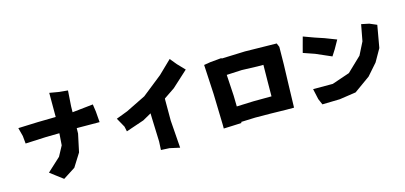

<svg xmlns="http://www.w3.org/2000/svg" viewBox="-67 -1225 3614 1712"><g transform="rotate(-15 1739.5 -369.5)"><path d="M425.8 -750V-527.3L258.8 -524.4L78.1 -517.6L98.6 -439.5L105.5 -368.2L295.9 -377L419.9 -378.9L412.1 -269.5L362.3 -176.8L239.3 -63.5L289.1 -25.4L356.4 25.4L468.8 -46.9L544.9 -168L580.1 -333L581.1 -382.8H603.5L762.7 -381.8H792L784.2 -481.4L774.4 -549.8L583 -529.3H582L583 -584L592.8 -727.5L505.9 -736.3Z M1541 -763.7 1420.9 -647.5 1236.3 -501 1053.7 -411.1 948.2 -371.1 996.1 -285.2 1005.9 -239.3 1172.9 -295.9 1251 -339.8 1252 -296.9 1259.8 -77.1 1255.9 0 1334 3.9 1426.8 24.4 1408.2 -230.5V-423.8L1409.2 -434.6L1508.8 -502L1655.3 -635.7L1590.8 -703.1Z M2007.8 -299.8 1996.1 -495.1 2136.7 -502 2281.2 -497.1H2335L2333 -338.9L2332 -207L2165 -206.1L2009.8 -200.2ZM1824.2 -632.8 1838.9 -361.3 1846.7 -73.2V-40L1924.8 -43L2011.7 -46.9V-56.6L2142.6 -61.5L2283.2 -60.5L2427.7 -57.6H2500L2505.9 -268.6L2511.7 -455.1L2513.7 -615.2L2499 -650.4L2207 -655.3L1989.3 -647.5V-652.3L1883.8 -642.6Z M2707 -172.9 2728.5 -75.2 2752 -20.5 2913.1 -24.4 3065.4 -46.9 3213.9 -153.3 3306.6 -258.8 3372.1 -374 3408.2 -579.1 3341.8 -607.4 3270.5 -622.1 3242.2 -470.7 3183.6 -354.5 3051.8 -228.5 2888.7 -172.9ZM2739.3 -650.4 2718.8 -575.2 2701.2 -508.8 2805.7 -472.7 2949.2 -410.2 2985.4 -466.8 3029.3 -544.9 2922.9 -585.9 2837.9 -614.3Z"/></g></svg>

Font: MaokenAssortedSans-Lite
Style: Lite
Weight: 400
Version: Version 1.400